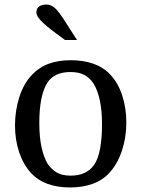

<svg xmlns="http://www.w3.org/2000/svg" viewBox="-20 -815 622 845"><path d="M536 -275Q536 -210 516.5 -151.5Q497 -93 462 -55Q432 -22 388 -6Q344 10 288 10Q233 10 190 -5.5Q147 -21 117 -53Q83 -90 64.5 -144.5Q46 -199 46 -263Q46 -328 65 -387.5Q84 -447 120 -485Q152 -519 194.5 -534.5Q237 -550 292 -550Q347 -550 391 -534.5Q435 -519 465 -487Q500 -450 518 -394.5Q536 -339 536 -275ZM153 -274Q153 -213 162.5 -168.5Q172 -124 189 -95Q206 -70 229.5 -56Q253 -42 291 -42Q360 -42 394 -89Q412 -115 420.5 -161Q429 -207 429 -267Q429 -327 419.5 -372Q410 -417 393 -445Q377 -471 352.5 -484.5Q328 -498 290 -498Q220 -498 189 -452Q153 -396 153 -274ZM270 -715 319 -639H266L228 -667Q181 -702 160.5 -723.5Q140 -745 140 -760Q140 -778 152 -786.5Q164 -795 185 -795Q206 -795 224 -777.5Q242 -760 270 -715Z"/></svg>

Font: Domine
Style: Regular
Weight: 400
Designer: Pablo Impallari, Rodrigo Fuenzalida, Brenda Gallo
Foundry: Pablo Impallari, Rodrigo Fuenzalida, Brenda Gallo
Version: Version 2.000;September 19, 2022;FontCreator 14.0.0.2877 64-